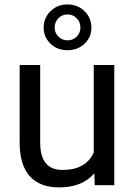

<svg xmlns="http://www.w3.org/2000/svg" viewBox="-20 -814 591 844"><path d="M394.5 -52.2Q341.8 9.8 239.7 9.8Q155.3 9.8 111.1 -39.3Q66.9 -88.4 66.4 -184.6V-528.3H156.7V-187Q156.7 -66.9 254.4 -66.9Q357.9 -66.9 392.1 -144V-528.3H482.4V0H396.5ZM381.8 -692.9Q381.8 -650.4 351.6 -621.8Q321.3 -593.3 276.9 -593.3Q231.9 -593.3 201.9 -622.1Q171.9 -650.9 171.9 -692.9Q171.9 -734.9 201.9 -764.6Q231.9 -794.4 276.9 -794.4Q321.8 -794.4 351.8 -764.6Q381.8 -734.9 381.8 -692.9ZM220.2 -692.9Q220.2 -669.9 236.6 -653.3Q252.9 -636.7 276.9 -636.7Q300.3 -636.7 316.9 -652.8Q333.5 -668.9 333.5 -692.9Q333.5 -716.8 317.1 -733.6Q300.8 -750.5 276.9 -750.5Q252.4 -750.5 236.3 -733.4Q220.2 -716.3 220.2 -692.9Z"/></svg>

Font: RobotoInd
Style: Regular
Weight: 400
Designer: Google
Version: Version 2.001101; 2014